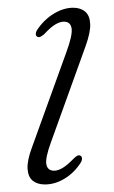

<svg xmlns="http://www.w3.org/2000/svg" viewBox="-20 -469 295 496"><path d="M120 -28Q103 -28 99.8 -44.2Q96.5 -60.5 112 -102.5L201 -349.5Q214 -385.5 213 -407.2Q212 -429 200 -439Q188 -449 169 -449Q144.5 -449 119.2 -433.8Q94 -418.5 76.5 -392.5Q72.5 -386.5 72.5 -381.2Q72.5 -376 76.5 -374Q80.5 -372 84.8 -374.2Q89 -376.5 94 -380.5Q110.5 -398.5 122.8 -405.8Q135 -413 145 -413Q162.5 -413 165 -395.2Q167.5 -377.5 151 -333L62.5 -88Q50 -54.5 51.2 -33.2Q52.5 -12 64.5 -2.2Q76.5 7.5 96 7.5Q122 7.5 146.8 -7.5Q171.5 -22.5 188 -48Q192 -54 191.8 -59.5Q191.5 -65 188 -66.5Q184 -69 179.8 -66.8Q175.5 -64.5 170.5 -59.5Q153.5 -42 141.5 -35Q129.5 -28 120 -28Z"/></svg>

Font: Fraunces 72pt Soft Wonky ExtraLight
Style: Italic
Weight: 250
Italic angle: -16°
Version: Version 1.000;[b76b70a41]